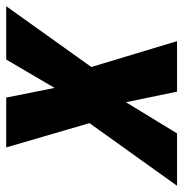

<svg xmlns="http://www.w3.org/2000/svg" viewBox="-56 -582 588 616"><g transform="rotate(-90 238.0 -274.0)"><path d="M-50 0H118L218 -164L252 0H414L331 -275L526 -548H355L264 -393L233 -548H73L151 -281Z"/></g></svg>

Font: Noto Sans Display SemiCondensed Extra
Style: Italic
Weight: 800
Width: 4
Italic angle: -12°
Designer: Monotype Design Team
Foundry: Monotype Imaging Inc.
Version: Version 1.900